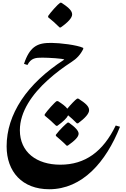

<svg xmlns="http://www.w3.org/2000/svg" viewBox="-20 -1031 911 1392"><path d="M412 -832H420C476 -871 503 -903 503 -926C503 -949 486 -972 425 -1011H416C399 -1000 346 -941 329 -915V-906C356 -885 384 -860 412 -832ZM337 341C576 341 748 145 850 -112L819 -121C727 69 597 163 417 163C245 163 124 72 124 -87C124 -222 214 -349 327 -451C382 -501 442 -545 499 -582C535 -605 564 -635 584 -677L583 -684C539 -705 413 -720 353 -720C304 -720 262 -716 226 -688C198 -666 174 -629 154 -568L179 -560C205 -611 240 -613 288 -613C328 -613 441 -607 446 -599C310 -511 206 -413 135 -306C64 -198 28 -86 28 30C28 214 141 341 337 341ZM387 -119H396C438 -149 464 -174 474 -195C494 -179 515 -159 537 -137H546C599 -176 626 -208 626 -232C626 -260 600 -283 548 -316H539C527 -309 491 -271 468 -243C455 -261 430 -279 400 -298H391C376 -289 322 -229 304 -202V-193C331 -172 358 -147 387 -119ZM463 25H471C522 -11 550 -38 550 -62C550 -82 526 -109 479 -142H470C461 -136 415 -94 385 -54V-46C392 -40 447 7 463 25Z"/></svg>

Font: Noto Nastaliq Urdu
Style: Regular
Weight: 400
Designer: Monotype Design Team (Patrick Giasson: type design, Kamal Mansour: OpenType code, Glenda Bellarosa). Updated by Simon Co
Foundry: Monotype Imaging Inc., Simon Cozens
Version: Version 3.009